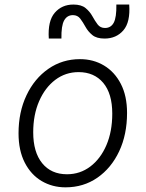

<svg xmlns="http://www.w3.org/2000/svg" viewBox="-20 -816 640 844"><path d="M268 7.5Q210 7.5 163 -20.2Q116 -48 88.8 -101.2Q61.5 -154.5 61.5 -230Q61.5 -323.5 96.5 -397.2Q131.5 -471 192.8 -513.5Q254 -556 331.5 -556Q390.5 -556 437.2 -528Q484 -500 511.2 -447.2Q538.5 -394.5 538.5 -319.5Q538.5 -224.5 503.8 -150.8Q469 -77 408 -34.8Q347 7.5 268 7.5ZM274.5 -50Q332 -50 377 -84Q422 -118 447.8 -178Q473.5 -238 473.5 -316.5Q473.5 -404.5 433.8 -451.8Q394 -499 325.5 -499Q268 -499 223 -465Q178 -431 152 -371.2Q126 -311.5 126 -234.5Q126 -147 165.5 -98.5Q205 -50 274.5 -50ZM439.5 -646.5Q404.5 -646.5 385.8 -662Q367 -677.5 355.8 -698Q344.5 -718.5 332.8 -734Q321 -749.5 300.5 -749.5Q275 -749.5 262 -726.2Q249 -703 250 -646.5H194.5Q189.5 -724 220.8 -760Q252 -796 302.5 -796Q337.5 -796 356.2 -780.5Q375 -765 386.2 -744.5Q397.5 -724 409.2 -708.5Q421 -693 441.5 -693Q467.5 -693 480 -716.2Q492.5 -739.5 491.5 -796H548Q553.5 -718.5 522.2 -682.5Q491 -646.5 439.5 -646.5Z"/></svg>

Font: Spline Sans Mono Light
Style: Italic
Weight: 300
Italic angle: -4°
Monospace: yes
Version: Version 1.004